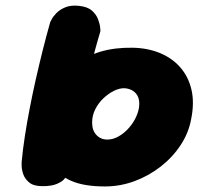

<svg xmlns="http://www.w3.org/2000/svg" viewBox="-20 -671 715 692"><path d="M358 1Q282 1 236 -19.5Q190 -40 169 -75Q148 -110 146 -155Q144 -200 154 -250Q167 -314 192 -361.5Q217 -409 254.5 -439.5Q292 -470 343 -485Q394 -500 458 -499Q512 -498 556 -480Q600 -462 629.5 -428.5Q659 -395 670 -348Q681 -301 669 -242Q660 -192 631 -148Q602 -104 559 -70.5Q516 -37 464.5 -18Q413 1 358 1ZM133 0Q101 0 85 -13.5Q69 -27 63.5 -44Q58 -61 58 -74Q58 -87 58 -87Q62 -131 69.5 -179.5Q77 -228 87 -280Q97 -332 109 -385Q121 -438 134 -490Q147 -542 161 -591Q161 -591 166 -601Q171 -611 183 -623.5Q195 -636 215 -644.5Q235 -653 264 -650Q295 -647 311 -633Q327 -619 333.5 -601.5Q340 -584 341 -571.5Q342 -559 342 -559Q330 -519 316.5 -468.5Q303 -418 288.5 -362.5Q274 -307 260.5 -249.5Q247 -192 235.5 -136.5Q224 -81 217 -32Q217 -32 210 -24Q203 -16 184.5 -8Q166 0 133 0ZM367 -168Q388 -168 408.5 -180Q429 -192 445.5 -211Q462 -230 472 -253Q482 -276 482 -297Q482 -316 474 -328.5Q466 -341 453 -347Q440 -353 426 -353Q410 -353 390.5 -343.5Q371 -334 353 -317Q335 -300 323.5 -277.5Q312 -255 312 -229Q312 -201 327.5 -184.5Q343 -168 367 -168Z"/></svg>

Font: Sour Gummy Black
Style: Italic
Weight: 900
Italic angle: -11.3°
Designer: Stefie Justprince
Foundry: Eifetstype
Version: Version 1.000